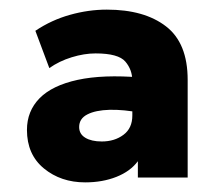

<svg xmlns="http://www.w3.org/2000/svg" viewBox="-20 -730 461 399"><path d="M157 -351Q106.5 -351 71.2 -380Q36 -409 36 -460Q36 -499 62.2 -525.8Q88.5 -552.5 141.2 -564Q194 -575.5 272.5 -569L273 -495.5Q237 -502.5 207.8 -501.8Q178.5 -501 161.5 -492.2Q144.5 -483.5 144.5 -466Q144.5 -451.5 157.2 -443.8Q170 -436 191.5 -436Q218 -436 236.5 -449.8Q255 -463.5 255 -490V-562Q255 -585 240.5 -602Q226 -619 178.5 -619Q155 -619 129 -611Q103 -603 82.5 -588.5L53.5 -666Q87 -688.5 125.5 -699.2Q164 -710 202 -710Q280 -710 325 -675.2Q370 -640.5 370 -564V-361H266.5V-395Q251 -374 222 -362.5Q193 -351 157 -351Z"/></svg>

Font: Geologica Thin Roman ExtraBold
Style: Regular
Weight: 800
Version: Version 1.010;gftools[0.9.28]